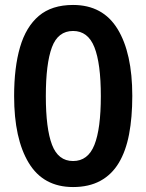

<svg xmlns="http://www.w3.org/2000/svg" viewBox="-20 -745 591 775"><path d="M275 10Q155 10 96 -87.5Q37 -185 37 -357Q37 -473 61 -555Q85 -637 137 -681Q189 -725 275 -725Q395 -725 454.5 -628Q514 -531 514 -358Q514 -271 501 -203Q488 -135 459.5 -87.5Q431 -40 385 -15Q339 10 275 10ZM275 -95Q335 -95 361 -160Q387 -225 387 -357Q387 -489 361 -554.5Q335 -620 275 -620Q214 -620 189.5 -554Q165 -488 165 -357Q165 -226 190 -160.5Q215 -95 275 -95Z"/></svg>

Font: Noto Sans Devanagari SemiBold
Style: Regular
Weight: 600
Version: Version 2.003